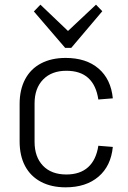

<svg xmlns="http://www.w3.org/2000/svg" viewBox="-20 -795 550 822"><path d="M261 7Q200 7 155.5 -16.5Q111 -40 87.5 -84Q64 -128 64 -190V-350Q64 -411 87.5 -455.5Q111 -500 155.5 -523.5Q200 -547 261 -547Q349 -547 402 -501.5Q455 -456 463 -374L401 -369Q392 -430 358 -461Q324 -492 264 -492Q201 -492 164.5 -454.5Q128 -417 128 -352V-188Q128 -123 164 -85.5Q200 -48 264 -48Q323 -48 357.5 -79.5Q392 -111 401 -171L463 -166Q455 -84 401.5 -38.5Q348 7 261 7ZM418 -747 285 -590H259L125 -746L153 -775L282 -652H260L391 -775Z"/></svg>

Font: Pathway Extreme SemiCondensed ExtraLight
Style: Regular
Weight: 250
Width: 4
Version: Version 1.001;gftools[0.9.26]